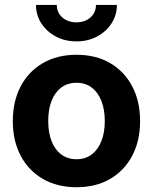

<svg xmlns="http://www.w3.org/2000/svg" viewBox="-20 -766 635 797"><path d="M297.4 11.2Q217.8 11.2 158.2 -23.2Q98.6 -57.6 65.9 -119.4Q33.2 -181.2 33.2 -263.2Q33.2 -345.7 65.9 -407.7Q98.6 -469.7 158.2 -504.2Q217.8 -538.6 297.4 -538.6Q377.9 -538.6 437 -504.2Q496.1 -469.7 528.8 -407.7Q561.5 -345.7 561.5 -263.2Q561.5 -181.2 528.8 -119.4Q496.1 -57.6 437 -23.2Q377.9 11.2 297.4 11.2ZM297.4 -105Q334.5 -105 360.6 -124.8Q386.7 -144.5 400.9 -180.2Q415 -215.8 415 -263.7Q415 -311.5 400.9 -347.2Q386.7 -382.8 360.6 -402.6Q334.5 -422.4 297.4 -422.4Q260.7 -422.4 234.4 -402.6Q208 -382.8 194.1 -347.4Q180.2 -312 180.2 -263.7Q180.2 -215.8 194.1 -180.2Q208 -144.5 234.4 -124.8Q260.7 -105 297.4 -105ZM297.4 -594.2Q249.5 -594.2 211.7 -614.5Q173.8 -634.8 151.6 -668.9Q129.4 -703.1 129.4 -745.6H215.8Q215.8 -713.9 238.8 -693.6Q261.7 -673.3 297.4 -673.3Q332.5 -673.3 355.5 -693.6Q378.4 -713.9 378.4 -745.6H465.3Q465.3 -703.6 443.1 -669.2Q420.9 -634.8 383.1 -614.5Q345.2 -594.2 297.4 -594.2Z"/></svg>

Font: Inter 24pt
Style: Bold
Weight: 700
Designer: Rasmus Andersson
Foundry: rsms
Version: Version 4.001;git-66647c0bb